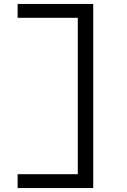

<svg xmlns="http://www.w3.org/2000/svg" viewBox="-20 -720 640 970"><path d="M451 230H69V160H373V-630H69V-700H451Z"/></svg>

Font: PT Mono
Style: Regular
Weight: 400
Monospace: yes
Designer: A.Korolkova, I.Chaeva
Foundry: ParaType Ltd
Version: Version 1.001W OFL